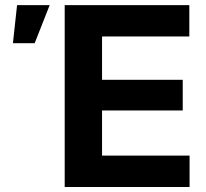

<svg xmlns="http://www.w3.org/2000/svg" viewBox="-20 -748 824 768"><path d="M238.8 0V-727.5H737.3V-602.1H388.2V-428.7H710.9V-306.2H388.2V-125.5H738.3V0ZM31.7 -575.2 48.3 -727.5H178.7L118.7 -575.2Z"/></svg>

Font: Inter 20pt
Style: Bold
Weight: 700
Version: Version 4.001;git-66647c0bb